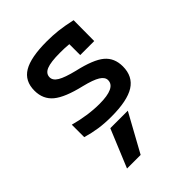

<svg xmlns="http://www.w3.org/2000/svg" viewBox="-223 -653 1047 1047"><g transform="rotate(-45 300.0 -130.0)"><path d="M279 10Q227 10 183.5 3.5Q140 -3 96 -16V-112Q143 -99 191 -92Q239 -85 283 -85Q408 -85 408 -144Q408 -167 380 -184.5Q352 -202 287 -218Q176 -244 129.5 -282.5Q83 -321 83 -387Q83 -462 140 -496Q197 -530 321 -530Q365 -530 406 -525.5Q447 -521 506 -508L505 -348H397V-432Q378 -434 361 -434.5Q344 -435 327 -435Q256 -435 224.5 -422Q193 -409 193 -380Q193 -356 222 -338.5Q251 -321 320 -304Q430 -279 474 -242Q518 -205 518 -140Q518 -63 460.5 -26.5Q403 10 279 10ZM245 270 366 50H231L140 270Z"/></g></svg>

Font: M PLUS Code Latin 60 Medium
Style: Regular
Weight: 500
Width: 7
Monospace: yes
Designer: Coji Morishita
Foundry: UNDERFOREST DESIGN
Version: Version 1.005; ttfautohint (v1.8.3)